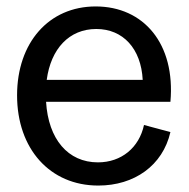

<svg xmlns="http://www.w3.org/2000/svg" viewBox="-20 -564 586 596"><path d="M285 12C397 12 485 -50 509 -154L427 -176C412 -106 357 -60 284 -60C191 -60 130 -132 123 -248H509C525 -428 426 -544 277 -544C132 -544 33 -432 33 -268C33 -102 135 12 285 12ZM125 -316C138 -413 195 -474 279 -474C362 -474 418 -413 423 -316Z"/></svg>

Font: Ronzino
Style: Regular
Weight: 400
Designer: Nunzio Mazzaferro
Foundry: Collletttivo
Version: Version 1.000;Glyphs 3.3 (3337)